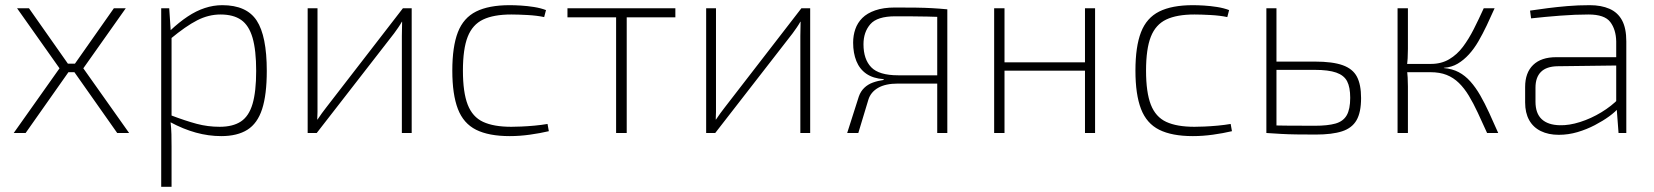

<svg xmlns="http://www.w3.org/2000/svg" viewBox="-20 -514 6393 742"><path d="M466 -482 302 -250 479 0H433L257 -250L420 -482ZM92 -482 255 -250 79 0H33L210 -250L46 -482ZM288 -268V-235H223V-268Z M839 -494Q933 -494 972 -434.5Q1011 -375 1011 -240Q1011 -148 993 -92.5Q975 -37 936 -12.5Q897 12 835 12Q786 12 737 -1.5Q688 -15 638 -42L639 -69Q697 -47 740 -35.5Q783 -24 829 -24Q880 -24 911 -44.5Q942 -65 956 -112.5Q970 -160 970 -240Q970 -320 956 -368Q942 -416 912 -437Q882 -458 832 -458Q786 -458 742 -435.5Q698 -413 639 -364L638 -396Q672 -428 705 -450Q738 -472 771.5 -483Q805 -494 839 -494ZM634 -482 640 -391 643 -385V-56L639 -44Q642 -17 642.5 5Q643 27 643 53V208H603V-482Z M1571 -482V0H1533V-375Q1533 -389 1533.5 -402.5Q1534 -416 1534 -430H1533Q1527 -419 1519 -407.5Q1511 -396 1503 -385L1204 0H1169V-482H1207V-110Q1207 -95 1207 -81Q1207 -67 1206 -52H1207Q1215 -64 1224 -76.5Q1233 -89 1241 -99L1537 -482Z M1950 -494Q1969 -494 1993.5 -492.5Q2018 -491 2043.5 -487Q2069 -483 2090 -475L2083 -448Q2055 -454 2018 -456Q1981 -458 1956 -458Q1888 -458 1847 -438.5Q1806 -419 1787.5 -372Q1769 -325 1769 -241Q1769 -157 1787.5 -109.5Q1806 -62 1847 -43Q1888 -24 1956 -24Q1971 -24 1995 -25Q2019 -26 2046 -28.5Q2073 -31 2096 -35L2101 -7Q2067 1 2027.5 6.5Q1988 12 1950 12Q1869 12 1820 -12.5Q1771 -37 1749.5 -93Q1728 -149 1728 -241Q1728 -334 1749.5 -389.5Q1771 -445 1820 -469.5Q1869 -494 1950 -494Z M2402 -482V0H2361V-482ZM2590 -482V-447H2173V-482Z M3111 -482V0H3073V-375Q3073 -389 3073.5 -402.5Q3074 -416 3074 -430H3073Q3067 -419 3059 -407.5Q3051 -396 3043 -385L2744 0H2709V-482H2747V-110Q2747 -95 2747 -81Q2747 -67 2746 -52H2747Q2755 -64 2764 -76.5Q2773 -89 2781 -99L3077 -482Z M3439 -485Q3488 -485 3521 -484.5Q3554 -484 3581.5 -482.5Q3609 -481 3641 -478L3629 -447Q3616 -449 3564 -450Q3512 -451 3440 -451Q3370 -451 3343.5 -420.5Q3317 -390 3317 -343Q3317 -285 3347 -254Q3377 -223 3451 -223H3630L3632 -191Q3625 -191 3600 -191Q3575 -191 3536.5 -191Q3498 -191 3450 -191Q3402 -191 3373.5 -174.5Q3345 -158 3336 -129L3297 0H3254L3299 -141Q3306 -161 3320 -174.5Q3334 -188 3353.5 -195Q3373 -202 3395 -205V-208Q3354 -211 3328 -229Q3302 -247 3289.5 -278Q3277 -309 3277 -349Q3277 -377 3285.5 -401.5Q3294 -426 3312.5 -444.5Q3331 -463 3362.5 -474Q3394 -485 3439 -485ZM3641 -478V0H3602V-478Z M3862 -482V0H3822V-482ZM4182 -273V-241H3856V-273ZM4212 -482V0H4173V-482Z M4590 -494Q4609 -494 4633.5 -492.5Q4658 -491 4683.5 -487Q4709 -483 4730 -475L4723 -448Q4695 -454 4658 -456Q4621 -458 4596 -458Q4528 -458 4487 -438.5Q4446 -419 4427.5 -372Q4409 -325 4409 -241Q4409 -157 4427.5 -109.5Q4446 -62 4487 -43Q4528 -24 4596 -24Q4611 -24 4635 -25Q4659 -26 4686 -28.5Q4713 -31 4736 -35L4741 -7Q4707 1 4667.5 6.5Q4628 12 4590 12Q4509 12 4460 -12.5Q4411 -37 4389.5 -93Q4368 -149 4368 -241Q4368 -334 4389.5 -389.5Q4411 -445 4460 -469.5Q4509 -494 4590 -494Z M5061 -276Q5130 -276 5169 -262Q5208 -248 5224 -217.5Q5240 -187 5240 -135Q5240 -80 5222.5 -49.5Q5205 -19 5166.5 -6.5Q5128 6 5065 6Q5021 6 4989 5.5Q4957 5 4931 3.5Q4905 2 4875 0L4887 -30Q4904 -29 4950 -28.5Q4996 -28 5061 -28Q5111 -28 5141 -36.5Q5171 -45 5184.5 -68.5Q5198 -92 5198 -136Q5198 -177 5186 -200Q5174 -223 5144 -233.5Q5114 -244 5061 -244H4886V-276ZM4913 -482V0H4874V-482Z M5756 -482Q5741 -448 5725.5 -415.5Q5710 -383 5693.5 -354.5Q5677 -326 5657 -304Q5637 -282 5613.5 -268Q5590 -254 5560 -252V-251Q5593 -248 5617.5 -235Q5642 -222 5662.5 -199Q5683 -176 5700.5 -145.5Q5718 -115 5735 -78Q5752 -41 5770 0H5727Q5708 -42 5691 -78.5Q5674 -115 5656.5 -144Q5639 -173 5618 -193.5Q5597 -214 5570.5 -224.5Q5544 -235 5508 -235L5510 -267Q5550 -267 5580.5 -285Q5611 -303 5633.5 -333Q5656 -363 5675.5 -401.5Q5695 -440 5714 -482ZM5421 -482V-325Q5421 -305 5420 -288.5Q5419 -272 5416 -252Q5419 -233 5420 -215Q5421 -197 5421 -180V0H5381V-482ZM5537 -267V-235H5405V-267Z M6124 -494Q6168 -494 6200 -480Q6232 -466 6248.5 -435.5Q6265 -405 6265 -354V0H6235L6227 -106L6226 -113V-354Q6225 -400 6203 -429Q6181 -458 6119 -458Q6068 -458 6009.5 -453.5Q5951 -449 5897 -443L5893 -473Q5926 -478 5961.5 -482.5Q5997 -487 6037.5 -490.5Q6078 -494 6124 -494ZM6240 -293 6239 -261 5998 -258Q5956 -257 5935 -236Q5914 -215 5914 -175V-121Q5914 -76 5938 -53.5Q5962 -31 6008 -30Q6044 -29 6086.5 -42.5Q6129 -56 6168.5 -80Q6208 -104 6236 -133V-98Q6223 -82 6199 -64.5Q6175 -47 6143.5 -30.5Q6112 -14 6076.5 -3.5Q6041 7 6004 7Q5964 7 5934.5 -7.5Q5905 -22 5889.5 -50Q5874 -78 5874 -118V-178Q5874 -233 5905 -263Q5936 -293 5994 -293Z"/></svg>

Font: Exo 2 ExtraLight
Style: Regular
Weight: 250
Designer: Natanael Gama
Foundry: Natanael Gama
Version: Version 2.010